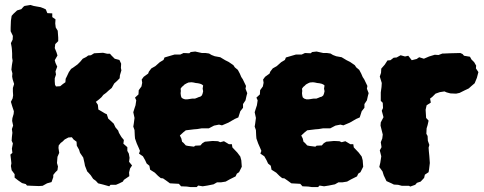

<svg xmlns="http://www.w3.org/2000/svg" viewBox="-20 -730 1955 775"><path d="M109 20 89 19 84 13 69 9 53 -2 39 -13V-27L27 -43L24 -60L26 -71L24 -89L22 -106L30 -113L28 -130L32 -151L27 -162L28 -177L30 -194L28 -209L33 -223L29 -242L30 -253L35 -270L36 -281L29 -302L24 -319L31 -333L33 -345L32 -361V-375L37 -391L31 -410L29 -421L30 -434L26 -449L28 -467L31 -485L29 -497V-514L28 -531L27 -540L24 -556L31 -570L32 -585L23 -604V-618L24 -646L27 -666L34 -674L49 -688L66 -693L75 -703L79 -706L103 -710L116 -706L127 -704L144 -701L157 -696L165 -692L171 -677L191 -676V-661L204 -652L203 -635L205 -619L213 -606L215 -578V-564L203 -552L201 -536L208 -519L212 -506L201 -487L204 -476L211 -461L204 -442L206 -429L201 -414V-401L202 -388L206 -381L223 -382L234 -391L244 -398L245 -412L250 -422L258 -439L267 -452L275 -457L293 -470L304 -481L314 -493L328 -500L336 -506L347 -507L360 -515L379 -516L396 -517L413 -513H424L430 -506L443 -493L462 -488L469 -473L468 -456L470 -446L464 -426L463 -414L451 -402L441 -393L431 -375L420 -366L408 -355L397 -347L390 -338L380 -329L367 -319L375 -307L377 -288L389 -281L404 -272L411 -269L417 -251L425 -244L439 -231L446 -216L457 -203L460 -194L470 -177L480 -165L478 -150L494 -136V-121L500 -110L503 -93L501 -77L513 -62L505 -50L501 -34L502 -19L480 -4L476 3L462 10L448 16H426L421 22L396 15L376 10L367 0L356 -8L346 -23L337 -33L332 -38L323 -61L321 -72L316 -94L303 -113L299 -126L290 -142L289 -158L277 -167L270 -176L256 -175L241 -167L233 -159L225 -153L217 -143L216 -133L219 -113L212 -97L210 -72L214 -58L212 -43L203 -34L195 -24V-15L188 5L170 10L152 20L137 21Z M748 25 734 23 711 22 702 12 684 11 666 10 651 -1 638 -10 629 -11 618 -20 605 -33 586 -45 583 -61 572 -70 566 -83 557 -99 541 -110 545 -121 540 -133 532 -151 525 -171 524 -183 523 -205 518 -219 520 -231 523 -254 518 -277 523 -293 527 -305 530 -325 525 -336 539 -349 540 -366 551 -381 554 -396 552 -409 560 -420 578 -433 581 -441 591 -454 607 -463 625 -479 640 -488 644 -498 661 -503 685 -510H708L721 -516L744 -515L750 -520L768 -522L795 -516H810L824 -514L834 -508L847 -503L869 -499L889 -487L903 -480L922 -467L928 -458L940 -448L948 -433L954 -419L960 -410L973 -383L971 -372L978 -354L975 -343L971 -325L961 -310V-295L950 -281L942 -256L928 -250L902 -235L876 -224L864 -227L844 -223L823 -212H806H794L776 -209L763 -208L730 -204L720 -196L706 -183L712 -171L715 -158L721 -153L730 -143L739 -141L763 -138L768 -142L789 -143L797 -152L807 -158L838 -161L860 -160L869 -156L884 -160L904 -148H916L918 -135L938 -114L950 -98L954 -83L956 -57L945 -35L936 -29L931 -18L907 -6L891 3L872 6H856L842 14L817 19L798 22L780 19L774 25ZM727 -329H735L743 -330L749 -331L756 -332H767L775 -335L782 -338L789 -340L795 -345L798 -353L800 -362L798 -372L799 -379L800 -385L795 -389L788 -392L779 -394L770 -395L761 -397L753 -398L741 -397L734 -394L725 -389L720 -384L714 -379L709 -372L710 -363L709 -354L710 -345L712 -337L718 -332Z M1238 25 1224 23 1201 22 1192 12 1174 11 1156 10 1141 -1 1128 -10 1119 -11 1108 -20 1095 -33 1076 -45 1073 -61 1062 -70 1056 -83 1047 -99 1031 -110 1035 -121 1030 -133 1022 -151 1015 -171 1014 -183 1013 -205 1008 -219 1010 -231 1013 -254 1008 -277 1013 -293 1017 -305 1020 -325 1015 -336 1029 -349 1030 -366 1041 -381 1044 -396 1042 -409 1050 -420 1068 -433 1071 -441 1081 -454 1097 -463 1115 -479 1130 -488 1134 -498 1151 -503 1175 -510H1198L1211 -516L1234 -515L1240 -520L1258 -522L1285 -516H1300L1314 -514L1324 -508L1337 -503L1359 -499L1379 -487L1393 -480L1412 -467L1418 -458L1430 -448L1438 -433L1444 -419L1450 -410L1463 -383L1461 -372L1468 -354L1465 -343L1461 -325L1451 -310V-295L1440 -281L1432 -256L1418 -250L1392 -235L1366 -224L1354 -227L1334 -223L1313 -212H1296H1284L1266 -209L1253 -208L1220 -204L1210 -196L1196 -183L1202 -171L1205 -158L1211 -153L1220 -143L1229 -141L1253 -138L1258 -142L1279 -143L1287 -152L1297 -158L1328 -161L1350 -160L1359 -156L1374 -160L1394 -148H1406L1408 -135L1428 -114L1440 -98L1444 -83L1446 -57L1435 -35L1426 -29L1421 -18L1397 -6L1381 3L1362 6H1346L1332 14L1307 19L1288 22L1270 19L1264 25ZM1217 -329H1225L1233 -330L1239 -331L1246 -332H1257L1265 -335L1272 -338L1279 -340L1285 -345L1288 -353L1290 -362L1288 -372L1289 -379L1290 -385L1285 -389L1278 -392L1269 -394L1260 -395L1251 -397L1243 -398L1231 -397L1224 -394L1215 -389L1210 -384L1204 -379L1199 -372L1200 -363L1199 -354L1200 -345L1202 -337L1208 -332Z M1602 20 1587 16 1570 15 1560 10 1540 1 1529 -22 1524 -38 1511 -56 1515 -73 1519 -99 1513 -123 1520 -136 1517 -156 1523 -171 1525 -187 1516 -223 1517 -236 1528 -257 1521 -283 1526 -294 1525 -315 1517 -323V-357L1520 -379L1521 -395L1513 -421L1518 -436L1519 -453L1533 -469L1544 -486L1556 -487L1569 -497L1581 -498L1597 -507L1615 -502L1628 -505L1642 -487L1662 -492L1672 -499L1691 -493L1712 -502L1735 -509L1750 -508L1766 -514H1774L1797 -515L1838 -516L1847 -512L1853 -505L1877 -501L1883 -490L1894 -479L1902 -465L1901 -454L1911 -439L1905 -416L1896 -394L1882 -382L1872 -373L1855 -365L1835 -355L1821 -352L1798 -353L1783 -357L1774 -361L1755 -358L1738 -352L1725 -339L1716 -332L1719 -316L1702 -305L1698 -287L1700 -254L1710 -243L1706 -225L1702 -212L1701 -190L1706 -181L1707 -162L1713 -145L1710 -134L1711 -120L1713 -100L1715 -72L1712 -47L1710 -35L1695 -25L1692 -12L1678 3L1663 8L1656 16L1636 23L1631 20Z"/></svg>

Font: Winky Rough ExtraBold
Style: Regular
Weight: 800
Designer: Simon Atzbach
Foundry: typofactur
Version: Version 1.206; ttfautohint (v1.8.4.7-5d5b)